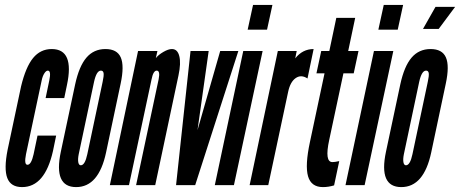

<svg xmlns="http://www.w3.org/2000/svg" viewBox="-20 -755 1876 783"><path d="M70 8Q163 8 196 -139L209 -202H133L117 -126Q107.5 -83 92 -83Q77.5 -83 86 -126L150 -427Q153.5 -444.5 160.8 -455.8Q168 -467 175 -467Q189.5 -467 181 -427L166 -355H242L253 -408Q284.5 -555 191 -555Q145 -555 115 -518.5Q85 -482 66 -403L11 -144Q-4.5 -65.5 9.8 -28.8Q24 8 70 8Z M290.5 8Q382.5 8 412.5 -133L472 -414Q487.5 -486.5 472.5 -520.8Q457.5 -555 410 -555Q362.5 -555 332.5 -520Q302.5 -485 286.5 -411L228 -136Q197.5 8 290.5 8ZM309.5 -81Q301.5 -81 299.2 -93.5Q297 -106 301 -126L363.5 -421Q373.5 -467 391.5 -467Q401 -467 402.5 -456.5Q404 -446 398.5 -421L336 -126Q326.5 -81 309.5 -81Z M428 0H506L598 -431Q605 -467 619 -467Q634 -467 627 -432L535 0H613L708 -448Q718.5 -497.5 711.2 -526.2Q704 -555 681 -555Q666.5 -555 646.2 -543.2Q626 -531.5 615.5 -518L622 -547H543Z M698 0H776L952 -547H878L786.5 -228L786 -226L785.5 -226.5L786 -228L831 -547H757Z M990 -634H1069L1091 -735H1012ZM856 0H934L1051 -547H972Z M998 0H1074L1155 -380Q1163.5 -421 1185.8 -436.5Q1208 -452 1234 -435L1259 -555Q1214 -555 1184 -517L1190 -547H1113Z M1297 8Q1319.5 8 1342.5 1L1363.5 -98Q1351.5 -95.5 1346.5 -94.8Q1341.5 -94 1335.5 -94Q1303 -94 1322.5 -184L1380.5 -456H1422.5L1442 -547H1400L1428.5 -682H1351.5L1323 -547H1290L1270.5 -456H1303.5L1244 -176Q1223.5 -80.5 1236.2 -36.2Q1249 8 1297 8Z M1523 -634H1602L1624 -735H1545ZM1389 0H1467L1584 -547H1505Z M1616.5 8Q1708.5 8 1738.5 -133L1798 -414Q1813.5 -486.5 1798.5 -520.8Q1783.5 -555 1736 -555Q1688.5 -555 1658.5 -520Q1628.5 -485 1612.5 -411L1554 -136Q1523.5 8 1616.5 8ZM1635.5 -81Q1627.5 -81 1625.2 -93.5Q1623 -106 1627 -126L1689.5 -421Q1699.5 -467 1717.5 -467Q1727 -467 1728.5 -456.5Q1730 -446 1724.5 -421L1662 -126Q1652.5 -81 1635.5 -81ZM1705 -637H1769L1836 -727H1756Z"/></svg>

Font: League Gothic Condensed Italic
Style: Regular
Weight: 400
Width: 3
Designer: The League of Moveable Type
Version: Version 1.600; ttfautohint (v1.8.3)